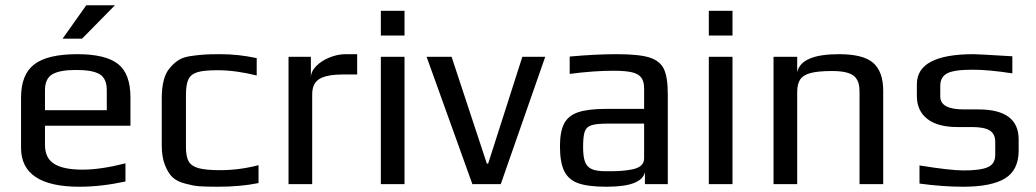

<svg xmlns="http://www.w3.org/2000/svg" viewBox="-20 -700 3939 730"><path d="M60 0ZM60 -138V-329Q60 -417 110.5 -455.5Q161 -494 274 -494Q381 -494 428.5 -457Q476 -420 476 -329V-222H151V-149Q151 -99 186 -77Q221 -55 294 -55Q363 -55 457 -79V-10Q365 10 282 10Q60 10 60 -138ZM386 -281V-357Q386 -401 359.5 -417.5Q333 -434 269 -434Q207 -434 179 -417.5Q151 -401 151 -357V-281ZM308 -680H417L292 -553H218Z M684 -2Q653 -10 636 -26Q619 -42 607 -73Q595 -103 595 -148V-326Q595 -407 626 -442Q643 -462 660.5 -472.5Q678 -483 706 -487Q734 -491 756 -492.5Q778 -494 818 -494Q887 -494 956 -479V-413Q876 -433 807 -433Q755 -433 730.5 -425.5Q706 -418 696.5 -398.5Q687 -379 687 -339V-141Q687 -104 697.5 -86Q708 -68 735.5 -60.5Q763 -53 817 -53Q890 -53 963 -72V-4Q895 10 808 10Q758 10 735.5 8Q713 6 684 -2Z M1077 -484H1162V-405Q1162 -428 1182 -448.5Q1202 -469 1233 -481.5Q1264 -494 1294 -494H1338V-417H1288Q1224 -417 1195.5 -400.5Q1167 -384 1167 -341V0H1077Z M1428 -659H1518V-565H1428ZM1428 -484H1518V0H1428Z M1602 -484H1697L1831 -78H1836L1966 -484H2053L1884 0H1776Z M2109 -144Q2109 -199 2124.5 -229.5Q2140 -260 2177.5 -273Q2215 -286 2284 -286H2429V-363Q2429 -390 2418.5 -404.5Q2408 -419 2383.5 -425Q2359 -431 2312 -431Q2237 -431 2146 -419V-485Q2245 -494 2325 -494Q2409 -494 2449 -481.5Q2489 -469 2504 -438Q2519 -407 2519 -342V0H2432V-46Q2421 10 2286 10Q2217 10 2179.5 -3Q2142 -16 2125.5 -49Q2109 -82 2109 -144ZM2301 -49Q2350 -49 2384 -56Q2429 -65 2429 -98V-230H2290Q2247 -230 2228 -223.5Q2209 -217 2203 -199Q2197 -181 2197 -141Q2197 -105 2204 -85.5Q2211 -66 2229 -57.5Q2247 -49 2283 -49Z M2675 -659H2765V-565H2675ZM2675 -484H2765V0H2675Z M2921 -484H3011V-425Q3025 -494 3170 -494Q3263 -494 3300.5 -460.5Q3338 -427 3338 -355V0H3248V-350Q3248 -369 3245 -381Q3242 -393 3233 -405Q3213 -430 3144 -430Q3091 -430 3062.5 -422.5Q3034 -415 3022.5 -398Q3011 -381 3011 -350V0H2921Z M3476 -2V-71Q3593 -52 3644 -52Q3708 -52 3736 -64.5Q3764 -77 3764 -111V-160Q3764 -191 3743 -204Q3722 -217 3675 -217H3620Q3545 -217 3505.5 -248Q3466 -279 3466 -335V-380Q3466 -494 3682 -494Q3698 -494 3829 -486V-421Q3740 -435 3678 -435Q3607 -435 3581 -421Q3555 -407 3555 -374V-333Q3555 -284 3644 -284H3700Q3853 -284 3853 -170V-128Q3853 -53 3801 -21.5Q3749 10 3642 10Q3565 10 3476 -2Z"/></svg>

Font: Play
Style: Regular
Weight: 400
Designer: Jonas Hecksher (Cyrillic expansion: Cyreal)
Foundry: Jonas Hecksher, Playtype, e-types AS
Version: Version 2.101; ttfautohint (v1.5.65-e2d9)